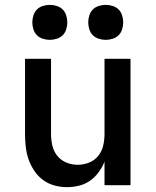

<svg xmlns="http://www.w3.org/2000/svg" viewBox="-20 -762 640 790"><path d="M256 8Q229 8 203.5 1Q178 -6 157 -21.5Q136 -37 121 -59.5Q106 -82 97.5 -106.5Q89 -131 86 -157.5Q83 -184 83 -210V-520H190V-210Q190 -186 195.5 -162.5Q201 -139 216 -120.5Q231 -102 253.5 -93Q276 -84 300 -84Q324 -84 346.5 -93Q369 -102 384 -120.5Q399 -139 404.5 -162.5Q410 -186 410 -210V-520H517V0H410V-97Q401 -74 386 -53.5Q371 -33 350.5 -18.5Q330 -4 305.5 2Q281 8 256 8ZM415 -598Q401 -598 386.5 -602.5Q372 -607 362 -617Q352 -627 347.5 -641.5Q343 -656 343 -670Q343 -684 347.5 -698.5Q352 -713 362 -723Q372 -733 386.5 -737.5Q401 -742 415 -742Q429 -742 443.5 -737.5Q458 -733 468 -723Q478 -713 482.5 -698.5Q487 -684 487 -670Q487 -656 482.5 -641.5Q478 -627 468 -617Q458 -607 443.5 -602.5Q429 -598 415 -598ZM185 -598Q171 -598 156.5 -602.5Q142 -607 132 -617Q122 -627 117.5 -641.5Q113 -656 113 -670Q113 -684 117.5 -698.5Q122 -713 132 -723Q142 -733 156.5 -737.5Q171 -742 185 -742Q199 -742 213.5 -737.5Q228 -733 238 -723Q248 -713 252.5 -698.5Q257 -684 257 -670Q257 -656 252.5 -641.5Q248 -627 238 -617Q228 -607 213.5 -602.5Q199 -598 185 -598Z"/></svg>

Font: Iosevka Semibold Extended
Style: Regular
Weight: 600
Width: 7
Monospace: yes
Designer: Belleve Invis
Foundry: Belleve Invis
Version: Version 32.5.0; ttfautohint (v1.8.4)